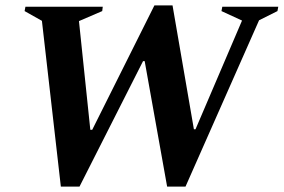

<svg xmlns="http://www.w3.org/2000/svg" viewBox="-20 -685 1049 710"><path d="M205 5 135 -608 71 -644 74 -660H360L358 -644L272 -607L314 -205H321L551 -665H618L697 -207H703L875 -609L799 -644L802 -660H1009L1006 -644L938 -610L666 5H598L515 -459H509L274 5Z"/></svg>

Font: Spectral SC
Style: Bold Italic
Weight: 700
Italic angle: -10°
Designer: Jean-Baptiste Levee
Foundry: Production Type
Version: Version 2.001